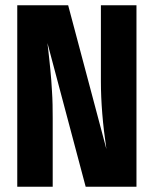

<svg xmlns="http://www.w3.org/2000/svg" viewBox="-20 -713 587 733"><path d="M501 -692.9V0H307.1L161.1 -548.8Q161.6 -544.4 164.6 -518.8Q167.5 -493.2 168.5 -483.2Q169.4 -473.1 172.1 -448.2Q174.8 -423.3 175.8 -406Q176.8 -388.7 178.5 -363.8Q180.2 -338.9 180.7 -313.7Q181.2 -288.6 181.2 -262.2V0H45.9V-692.9H240.2L386.2 -144Q365.2 -285.2 365.2 -402.8V-692.9Z"/></svg>

Font: Fira Sans Compressed
Style: Bold
Weight: 700
Width: 1
Designer: Carrois Corporate & Edenspiekermann AG
Foundry: Carrois Corporate GbR & Edenspiekermann AG
Version: Version 4.203;PS 004.203;hotconv 1.0.88;makeotf.lib2.5.64775